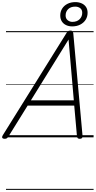

<svg xmlns="http://www.w3.org/2000/svg" viewBox="-57 -1306 910 1826"><path d="M-14 14Q-30 14 -35 5Q-40 -4 -31 -19L576 -993Q583 -1006 591 -1010.5Q599 -1015 613 -1015Q626 -1015 632 -1009.5Q638 -1004 640 -988L728 -14Q729 0 723 7Q717 14 702 14Q688 14 682.5 8.5Q677 3 675 -10L649 -302H206L24 -9Q15 5 7.5 9.5Q0 14 -14 14ZM237 -352H645L595 -930ZM629 -1055Q598 -1055 572 -1067Q546 -1079 531 -1102.5Q516 -1126 516 -1159Q516 -1195 534 -1224Q552 -1253 584.5 -1269.5Q617 -1286 660 -1286Q692 -1286 718.5 -1274.5Q745 -1263 760.5 -1240.5Q776 -1218 776 -1185Q776 -1147 757.5 -1118Q739 -1089 706 -1072Q673 -1055 629 -1055ZM631 -1098Q675 -1098 700 -1123Q725 -1148 725 -1184Q725 -1214 705.5 -1228.5Q686 -1243 659 -1243Q615 -1243 591 -1219Q567 -1195 567 -1159Q567 -1130 586.5 -1114Q606 -1098 631 -1098ZM0 490H833V500H0ZM0 -20H833V0H0ZM0 -505H833V-500H0ZM0 -1010H833V-1000H0Z"/></svg>

Font: Playwrite AU NSW Guides
Style: Regular
Weight: 400
Designer: Veronika Burian, José Scaglione
Foundry: TypeTogether
Version: Version 1.003